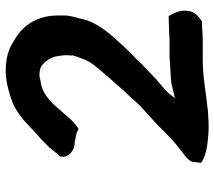

<svg xmlns="http://www.w3.org/2000/svg" viewBox="-60 -706 767 688"><g transform="rotate(-90 324.0 -362.5)"><path d="M106 -525C103 -502 127 -478 157 -479L191 -472L205 -465L213 -470C238 -486 262 -521 296 -557C319 -579 342 -597 375 -601H377C386 -603 390 -605 397 -605C413 -605 421 -603 429 -599C444 -590 458 -570 464 -552C468 -535 471 -512 469 -494L468 -491C469 -489 470 -489 469 -485C467 -481 466 -479 465 -472C462 -464 458 -454 455 -446C446 -422 430 -403 407 -377L385 -351C379 -345 373 -338 367 -331C353 -316 342 -301 329 -289C310 -269 295 -249 277 -234C250 -209 220 -184 194 -156C181 -144 164 -127 152 -117C122 -92 95 -77 88 -59L84 -26L90 -22C115 -6 161 -1 200 1H222C228 1 236 1 244 0C252 0 265 -1 274 -2C334 -8 391 -20 452 -20H525C547 -20 569 -23 586 -23H592C603 -33 619 -40 627 -64V-65C636 -102 618 -125 610 -142H601C582 -142 562 -140 544 -140H542C534 -139 527 -139 520 -139H472C466 -139 460 -139 451 -138L433 -137C409 -136 386 -134 365 -132L364 -131H363C346 -127 331 -123 315 -120C316 -122 322 -127 324 -130V-131H325C330 -140 343 -153 359 -166C373 -177 394 -196 409 -211C422 -225 436 -235 453 -255C476 -276 497 -298 520 -324C554 -361 590 -404 600 -455C604 -472 612 -493 612 -517V-539C612 -605 584 -663 519 -698C493 -715 461 -726 413 -726C381 -726 355 -719 331 -712H330L304 -703C273 -691 244 -669 222 -648C201 -629 191 -617 173 -603C161 -592 149 -579 137 -568V-567C122 -549 117 -540 107 -533Z"/></g></svg>

Font: Hussar Pisanka
Style: BdKur
Weight: 700
Designer: Robert Jablonski
Foundry: Cannot Into Space Fonts
Version: Version 1.070